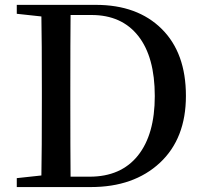

<svg xmlns="http://www.w3.org/2000/svg" viewBox="-20 -757 821 777"><path d="M265.6 -42H342.8Q469.7 -42 538.1 -127.4Q606.4 -212.9 606.4 -368.2Q606.4 -526.4 539.6 -611.3Q472.7 -696.3 350.6 -696.3H265.6Q264.6 -597.7 264.6 -391.6V-357.4Q264.6 -141.6 265.6 -42ZM47.9 -737.3H368.2Q536.1 -737.3 634.3 -640.1Q732.4 -543 732.4 -369.1Q732.4 -196.3 627 -98.1Q521.5 0 347.7 0H47.9V-36.1L147.5 -46.9Q149.4 -143.6 149.4 -356.4V-391.6Q149.4 -592.8 147.5 -690.4L47.9 -701.2Z"/></svg>

Font: GenYoMin TW TTF SemiBold
Style: Regular
Weight: 600
Version: Version 1.300